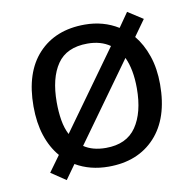

<svg xmlns="http://www.w3.org/2000/svg" viewBox="-71 -637 746 741"><g transform="rotate(-10 302.5 -266.5)"><path d="M551 -269Q551 -136 483.5 -63Q416 10 301 10Q228 10 172 -23L132 33L74 -6L119 -68Q88 -104 71.5 -154.5Q55 -205 55 -269Q55 -402 122 -474Q189 -546 304 -546Q377 -546 435 -510L474 -566L533 -528L488 -465Q517 -430 534 -380.5Q551 -331 551 -269ZM146 -269Q146 -231 151.5 -198.5Q157 -166 170 -141L390 -447Q354 -472 302 -472Q220 -472 183 -418Q146 -364 146 -269ZM460 -269Q460 -343 437 -392L217 -86Q251 -63 303 -63Q384 -63 422 -118.5Q460 -174 460 -269Z"/></g></svg>

Font: Noto Sans Samaritan
Style: Regular
Weight: 400
Designer: Monotype Design Team
Foundry: Monotype Imaging Inc.
Version: Version 2.001; ttfautohint (v1.8.4.7-5d5b)